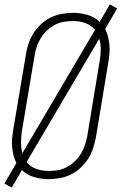

<svg xmlns="http://www.w3.org/2000/svg" viewBox="-20 -801 549 867"><path d="M33 46 0 28 54 -65Q46 -81 41.5 -98.5Q37 -116 35 -134.5Q33 -153 34.5 -172Q36 -191 39 -210L97 -555Q101 -580 109 -604.5Q117 -629 131.5 -651.5Q146 -674 166 -692.5Q186 -711 210 -722.5Q234 -734 260 -738.5Q286 -743 310 -743Q344 -743 376 -733.5Q408 -724 430 -702L476 -781L509 -763L455 -670Q463 -654 467.5 -636.5Q472 -619 474 -600.5Q476 -582 474.5 -563Q473 -544 470 -525L413 -180Q408 -155 400 -130.5Q392 -106 377.5 -83.5Q363 -61 343 -42.5Q323 -24 299 -12.5Q275 -1 249 3.5Q223 8 199 8Q165 8 133.5 -1.5Q102 -11 79 -33ZM81 -109 409 -666Q392 -687 366 -696.5Q340 -706 310 -706Q290 -706 268.5 -702.5Q247 -699 228 -689Q209 -679 192.5 -663.5Q176 -648 164.5 -629.5Q153 -611 146 -590.5Q139 -570 136 -549L78 -204Q75 -180 75 -156Q75 -132 81 -109ZM200 -29Q220 -29 241 -32.5Q262 -36 281 -46Q300 -56 316.5 -71.5Q333 -87 344.5 -105.5Q356 -124 363 -144.5Q370 -165 374 -186L431 -531Q435 -555 435 -579Q435 -603 428 -626L100 -69Q117 -48 143.5 -38.5Q170 -29 200 -29Z"/></svg>

Font: Iosevka Extralight
Style: Italic
Weight: 200
Italic angle: -9°
Monospace: yes
Designer: Belleve Invis
Foundry: Belleve Invis
Version: Version 32.5.0; ttfautohint (v1.8.4)